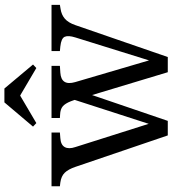

<svg xmlns="http://www.w3.org/2000/svg" viewBox="25 -799 782 872"><g transform="rotate(-90 416.0 -363.0)"><path d="M237 8 94 -412Q83 -444 67.5 -460Q52 -476 23 -480L6 -482V-520H250V-482L225 -480Q194 -478 184 -460Q174 -442 184 -412L299 -49H280L410 -451L413 -360Q402 -407 392 -432.5Q382 -458 369 -469Q356 -480 332 -481L316 -482V-520H553V-482L522 -480Q461 -476 479 -413L586 -49H569L682 -412Q692 -444 685 -460Q678 -476 641 -480L620 -482V-520H830V-482L812 -479Q785 -475 767 -459.5Q749 -444 738 -412L593 8H524L410 -370L433 -373L303 8ZM293 -589 277 -604 387 -734H450L559 -604L543 -589L419 -662H417Z"/></g></svg>

Font: Hedvig Letters Serif
Style: Regular
Weight: 400
Designer: Alexander Örn & Tor Weibull
Foundry: Kanon Foundry
Version: Version 1.000